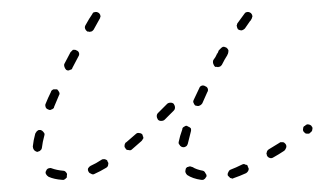

<svg xmlns="http://www.w3.org/2000/svg" viewBox="-20 -289 534 316"><path d="M314 7Q315 7 316 6Q318 5 318 4Q319 3 320 1Q320 -2 318 -4Q317 -7 314 -8Q303 -10 297 -14Q296 -14 294 -15Q293 -15 291 -15Q290 -14 288 -14Q287 -13 286 -12Q285 -9 285 -6Q286 -3 288 -1Q297 5 311 7Q312 7 314 7ZM85 7Q87 6 88 5Q89 4 90 3Q90 2 90 0Q91 -3 89 -5Q87 -8 84 -8Q73 -9 65 -12Q63 -13 60 -12Q57 -11 56 -8Q54 -5 56 -2Q57 0 60 2Q69 6 82 7Q84 7 85 7ZM389 -9Q390 -12 388 -14Q388 -16 387 -17Q386 -18 384 -18Q383 -19 381 -19Q380 -19 378 -18Q368 -13 360 -10Q357 -9 356 -6Q354 -3 355 0Q356 1 357 2Q358 3 359 4Q361 4 362 5Q363 5 365 4Q374 1 385 -4Q388 -6 389 -9ZM158 -18Q159 -21 157 -23Q157 -25 155 -26Q154 -26 153 -27Q151 -27 150 -27Q148 -27 147 -26Q138 -20 129 -16Q127 -15 125 -12Q124 -9 126 -6Q127 -4 130 -3Q133 -1 136 -3Q145 -7 155 -13Q158 -15 158 -18ZM451 -46Q452 -49 450 -52Q449 -53 448 -54Q447 -55 445 -55Q444 -55 442 -55Q441 -55 440 -54Q430 -48 422 -43Q421 -42 420 -41Q419 -39 419 -38Q418 -36 419 -35Q419 -33 420 -32Q421 -30 424 -29Q427 -28 430 -30Q439 -35 448 -41Q450 -43 451 -46ZM36 -42Q38 -40 41 -39Q42 -39 44 -40Q45 -40 46 -41Q47 -42 48 -43Q49 -45 49 -46Q50 -55 53 -66Q54 -69 52 -71Q50 -74 47 -75Q46 -75 44 -75Q43 -75 42 -74Q40 -73 40 -72Q39 -71 38 -69Q35 -58 34 -48Q34 -45 36 -42ZM215 -60Q216 -61 216 -62Q216 -64 215 -65Q215 -67 214 -68Q212 -70 209 -70Q206 -71 203 -68Q194 -60 188 -55Q186 -54 186 -53Q185 -51 185 -50Q185 -48 185 -47Q186 -46 187 -44Q188 -42 192 -42Q195 -41 197 -43Q204 -49 213 -57Q214 -58 215 -60ZM274 -53Q275 -51 276 -50Q276 -49 278 -48Q279 -47 280 -47Q283 -46 286 -48Q288 -49 289 -52Q291 -61 294 -72Q295 -75 294 -78Q292 -80 289 -81Q288 -82 287 -82Q285 -82 284 -81Q282 -80 281 -79Q280 -78 280 -76Q276 -65 274 -55Q274 -54 274 -53ZM494 -76Q495 -79 493 -81Q492 -83 491 -83Q490 -84 488 -84Q487 -85 485 -84Q484 -84 483 -83L482 -82Q479 -81 479 -78Q478 -74 480 -72Q481 -71 482 -70Q483 -69 485 -69Q486 -69 488 -69Q489 -69 490 -70L491 -71Q494 -73 494 -76ZM268 -112Q268 -115 266 -118Q264 -120 261 -120Q257 -120 255 -118L240 -103Q238 -101 238 -98Q238 -95 240 -92Q242 -90 245 -90Q249 -90 251 -92L266 -107Q268 -109 268 -112ZM55 -113Q56 -110 59 -109Q61 -108 62 -108Q64 -108 65 -109Q66 -109 67 -110Q69 -111 69 -113Q73 -122 77 -132Q79 -135 77 -138Q76 -140 74 -142Q72 -142 71 -142Q69 -142 68 -142Q66 -141 65 -140Q64 -139 64 -138Q59 -128 55 -118Q54 -116 55 -113ZM298 -122Q298 -120 299 -119Q299 -118 300 -117Q301 -115 303 -115Q306 -114 308 -115Q311 -116 313 -119Q317 -128 321 -137Q323 -140 322 -143Q321 -146 318 -147Q315 -149 312 -148Q309 -147 308 -144Q303 -134 299 -125Q298 -123 298 -122ZM86 -179Q87 -176 89 -174Q91 -173 92 -173Q94 -173 95 -174Q96 -174 98 -175Q99 -176 99 -177Q104 -187 109 -196Q111 -199 110 -202Q109 -205 106 -206Q105 -207 103 -207Q102 -207 100 -207Q99 -206 98 -205Q97 -204 96 -203Q91 -193 86 -184Q85 -182 86 -179ZM338 -201Q337 -201 337 -201Q337 -201 337 -200Q337 -200 337 -200Q335 -195 331 -190Q330 -187 331 -184Q332 -181 334 -179Q336 -179 337 -179Q339 -178 340 -179Q342 -179 343 -180Q344 -181 345 -182Q350 -192 354 -198Q354 -199 355 -200Q356 -203 356 -206Q355 -209 352 -211Q351 -211 349 -212Q348 -212 347 -212Q345 -211 344 -210Q343 -209 342 -208Q341 -207 340 -206Q339 -204 338 -201ZM120 -242Q121 -239 124 -237Q125 -237 126 -237Q128 -236 129 -237Q131 -237 132 -238Q133 -239 134 -240Q140 -251 144 -258Q145 -259 145 -261Q146 -262 145 -264Q145 -265 144 -266Q143 -268 142 -268Q139 -270 136 -269Q133 -269 132 -266Q127 -259 121 -248Q119 -245 120 -242ZM395 -261Q396 -262 395 -264Q395 -265 394 -266Q393 -268 392 -268Q389 -270 386 -269Q384 -269 382 -266L371 -251Q370 -250 370 -248Q369 -247 370 -245Q370 -244 371 -242Q371 -241 373 -240Q375 -239 378 -239Q381 -240 383 -242L392 -255Q393 -255 393 -256Q393 -256 393 -256L394 -258Q395 -259 395 -261Z"/></svg>

Font: FRB American Cursive Dashed Extralight
Style: Italic
Weight: 200
Italic angle: -25°
Version: Version 2.0;Modular Font Editor K font №1